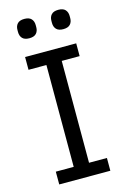

<svg xmlns="http://www.w3.org/2000/svg" viewBox="-133 -955 667 1016"><g transform="rotate(-15 200.0 -447.0)"><path d="M60 0V-70H158V-628H60V-698H340V-628H242V-70H340V0ZM108 -788Q82 -788 70 -801Q58 -814 58 -835V-847Q58 -868 70 -881Q82 -894 108 -894Q134 -894 146 -881Q158 -868 158 -847V-835Q158 -814 146 -801Q134 -788 108 -788ZM294 -788Q268 -788 256 -801Q244 -814 244 -835V-847Q244 -868 256 -881Q268 -894 294 -894Q320 -894 332 -881Q344 -868 344 -847V-835Q344 -814 332 -801Q320 -788 294 -788Z"/></g></svg>

Font: IBM Plex Sans
Style: Regular
Weight: 400
Designer: Mike Abbink, Paul van der Laan, Pieter van Rosmalen
Foundry: Bold Monday
Version: Version 3.005